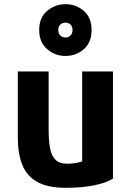

<svg xmlns="http://www.w3.org/2000/svg" viewBox="-20 -877 630 916"><path d="M417 -734Q417 -793 380 -825Q343 -857 292 -857Q243 -857 205 -825Q167 -793 167 -734Q167 -675 205 -642.5Q243 -610 292 -610Q343 -610 380 -642.5Q417 -675 417 -734ZM326 -734Q326 -717 316 -707.5Q306 -698 292 -698Q278 -698 268 -707.5Q258 -717 258 -734Q258 -751 268 -760Q278 -769 292 -769Q306 -769 316 -760Q326 -751 326 -734ZM519 -25V-536H372V-107Q361 -103 342.5 -99.5Q324 -96 301 -96Q262 -96 243 -116.5Q224 -137 218 -174Q212 -211 212 -262V-536H65V-219Q65 -145 86 -91.5Q107 -38 157 -9.5Q207 19 294 19Q372 19 430 7Q488 -5 519 -25Z"/></svg>

Font: Repo Bold
Style: Bold
Weight: 700
Designer: Stefan Peev
Foundry: Context Ltd
Version: Version 1.502